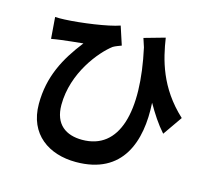

<svg xmlns="http://www.w3.org/2000/svg" viewBox="-114 -904 1229 1107"><g transform="rotate(15 500.0 -350.5)"><path d="M764 -381C798 -322 831 -271 872 -225L952 -340C799 -481 762 -639 743 -764L619 -729L636 -677C716 -311 651 -70 429 -70C333 -70 262 -117 262 -234C262 -426 392 -581 461 -633C476 -642 495 -648 510 -654L474 -764C407 -740 247 -718 152 -714C133 -713 114 -713 96 -714L106 -586C128 -590 143 -592 165 -595C194 -599 254 -605 293 -609C200 -490 135 -369 135 -206C135 -24 267 63 427 63C707 63 778 -153 764 -381Z"/></g></svg>

Font: Glow Sans TC Normal
Style: Bold
Weight: 700
Designer: Ryoko NISHIZUKA (kana, bopomofo & ideographs); Paul D. Hunt (Latin, Greek & Cyrillic); Sandoll Communications, Soo-young
Version: Version 0.93